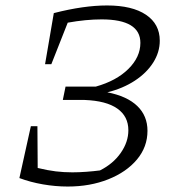

<svg xmlns="http://www.w3.org/2000/svg" viewBox="-20 -675 642 703"><path d="M51 -23 93 -213H117L118 -60Q155 -51 184.5 -47.5Q214 -44 245 -44Q269 -44 296 -46Q323 -48 346 -51Q394 -75 422 -115Q450 -155 450 -198Q450 -249 409.5 -277.5Q369 -306 290 -309H210L220 -358H331Q406 -379 450 -422.5Q494 -466 494 -518Q494 -604 352 -604Q295 -604 228 -592L168 -440H145L177 -627Q286 -655 372 -655Q464 -655 514.5 -621Q565 -587 565 -526Q565 -484 541 -446Q517 -408 473.5 -379.5Q430 -351 373 -337Q445 -323 482.5 -287Q520 -251 520 -196Q520 -137 481.5 -91Q443 -45 376.5 -18.5Q310 8 228 8Q183 8 137 0Q91 -8 51 -23Z"/></svg>

Font: Piazzolla SC Light
Style: Italic
Weight: 300
Italic angle: -11.3°
Designer: Juan Pablo del Peral
Foundry: Huerta Tipografica
Version: Version 1.330